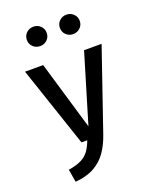

<svg xmlns="http://www.w3.org/2000/svg" viewBox="-180 -891 975 1213"><g transform="rotate(-20 307.5 -285.0)"><path d="M565.1 -541.5 378.5 2.1Q357.4 63.6 324.6 110.8Q291.8 157.9 240.5 186.4Q189.2 214.9 113.3 221.5L98.5 135.4Q153.3 126.7 185.9 110Q218.5 93.3 237.7 66.4Q256.9 39.5 271.8 0H232.8L50.3 -541.5H172.3L308.7 -80L447.2 -541.5ZM196.9 -660.5Q168.2 -660.5 149 -679.2Q129.7 -697.9 129.7 -725.6Q129.7 -753.3 149 -772.1Q168.2 -790.8 196.9 -790.8Q224.6 -790.8 243.8 -772.1Q263.1 -753.3 263.1 -725.6Q263.1 -697.9 243.8 -679.2Q224.6 -660.5 196.9 -660.5ZM417.9 -660.5Q390.3 -660.5 371 -679.2Q351.8 -697.9 351.8 -725.6Q351.8 -753.3 371 -772.1Q390.3 -790.8 417.9 -790.8Q446.2 -790.8 465.6 -772.1Q485.1 -753.3 485.1 -725.6Q485.1 -697.9 465.6 -679.2Q446.2 -660.5 417.9 -660.5Z"/></g></svg>

Font: Fira Code Medium
Style: Regular
Weight: 500
Designer: Carrois Corporate, Edenspiekermann AG, Nikita Prokopov
Foundry: Carrois Corporate, Edenspiekermann AG, Nikita Prokopov
Version: Version 6.002